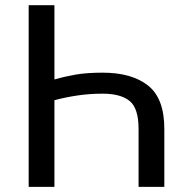

<svg xmlns="http://www.w3.org/2000/svg" viewBox="-20 -732 756 752"><path d="M193.2 0H92.3V-711.6H193.2V-420.8Q234 -432.5 277.3 -440Q320.7 -447.4 382.1 -447.4Q496.1 -447.4 559.8 -397Q623.6 -346.6 623.6 -227.3V0H522.7V-227.3Q522.7 -308.2 487.6 -336.6Q452.4 -365.1 382.1 -365.1Q330.6 -365.1 283.7 -358.1Q236.9 -351.2 193.2 -339.5Z"/></svg>

Font: Inter UI
Style: Regular
Weight: 400
Designer: Rasmus Andersson
Foundry: rsms
Version: Version 2.2